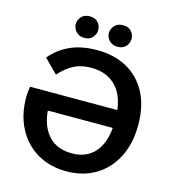

<svg xmlns="http://www.w3.org/2000/svg" viewBox="-131 -1009 1021 1136"><g transform="rotate(15 379.5 -441.0)"><path d="M379 20Q277 20 200 -26Q123 -72 80.5 -153.5Q38 -235 38 -341Q38 -362 40 -379.5Q42 -397 44 -408H592V-299H182Q187 -234 212.5 -187Q238 -140 281 -115.5Q324 -91 383 -91Q447 -91 491.5 -120.5Q536 -150 559 -207Q582 -264 582 -346Q582 -479 524.5 -544.5Q467 -610 367 -610Q307 -610 263 -588.5Q219 -567 173 -517L91 -599Q135 -654 205 -687Q275 -720 374 -720Q477 -720 555.5 -677Q634 -634 677.5 -552Q721 -470 721 -355Q721 -240 677.5 -155.5Q634 -71 557.5 -25.5Q481 20 379 20ZM209 -836Q209 -860 226.5 -881Q244 -902 279 -902Q312 -902 329.5 -882Q347 -862 347 -836Q347 -812 329.5 -791Q312 -770 279 -770Q256 -770 240.5 -780Q225 -790 217 -805.5Q209 -821 209 -836ZM412 -836Q412 -860 430 -881Q448 -902 482 -902Q516 -902 533.5 -882Q551 -862 551 -836Q551 -812 533.5 -791Q516 -770 482 -770Q460 -770 444 -780Q428 -790 420 -805.5Q412 -821 412 -836Z"/></g></svg>

Font: Moderustic SemiBold
Style: Regular
Weight: 600
Designer: Tural Alisoy
Foundry: TAFT Foundry
Version: Version 2.120